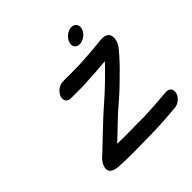

<svg xmlns="http://www.w3.org/2000/svg" viewBox="-175 -792 974 974"><g transform="rotate(-45 312.5 -304.5)"><path d="M410.4 -596C400.8 -570 414 -549 440 -549C463 -549 491.6 -567 501.3 -593C511 -619.2 497.2 -641 471 -641C445 -641 418.9 -619 410.4 -596ZM213.1 -387H286.1C317.1 -387 342.5 -389.7 368 -391L404.7 -393C428.5 -394.3 449.6 -397.9 468.7 -398C446.7 -373.6 417.4 -345.6 391.1 -319.5C344.6 -273.5 280.8 -222.2 231.4 -173.7C205.6 -148.9 155.8 -102.5 131.5 -78.5C128.5 -75.5 101.1 -57 90 -27C73.3 18.2 115 26.8 136.3 28.9C176.5 31.5 187.2 32 246.4 32C283.8 31.3 311 31 329.5 31C404.3 31 471.2 27.1 541.5 20.9L551.9 20C577.9 19.1 602.6 -3.5 609.5 -24.1C616.2 -44.4 609.6 -69 580.5 -69C580 -69 579 -69 578.2 -68.9L566.8 -67.9C514.2 -63.3 466.4 -60.4 409.9 -58H362.5C343.7 -58 315.3 -57.7 278.9 -57C248.6 -57 232.9 -57.1 217.1 -57.7C253.2 -91.8 292.8 -130.1 326.9 -162C358.3 -188.8 415.7 -238.7 448.5 -271.6C479.2 -301.9 515.5 -336.6 544.7 -371C563.8 -393 588.2 -417.2 586.2 -454.4C585.3 -482.6 560.4 -493.2 530.4 -489.8C461.7 -482.9 391.5 -476 319 -476H246C223 -476 194.4 -458 184.8 -432C175.6 -407.2 188.3 -387 213.1 -387Z"/></g></svg>

Font: Just Breathe
Style: BdObl7
Weight: 400
Foundry: Cannot Into Space Fonts
Version: Version 0.72